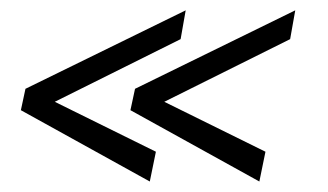

<svg xmlns="http://www.w3.org/2000/svg" viewBox="-20 -449 629 368"><path d="M230 -237.8 238.8 -278.8 545.9 -429.2 536.1 -374 294.9 -253.9 488.8 -158.2 477.1 -101.1ZM20 -237.8 28.8 -278.8 335.9 -429.2 326.2 -374 85 -253.9 278.8 -158.2 267.1 -101.1Z"/></svg>

Font: Lobster-Regular
Style: Regular
Weight: 400
Designer: Pablo Impallari
Foundry: Pablo Impallari
Version: Version 1.007; ttfautohint (v1.1) -l 8 -r 50 -G 50 -x 14 -D 